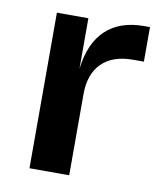

<svg xmlns="http://www.w3.org/2000/svg" viewBox="-68 -605 553 660"><g transform="rotate(10 208.5 -275.0)"><path d="M217.8 0H79.1V-543H189V-366.2Q199.7 -457 248.8 -503.4Q297.9 -549.8 382.8 -549.8H402.8V-429.2H365.2Q294.4 -429.2 256.1 -391.4Q217.8 -353.5 217.8 -283.2Z"/></g></svg>

Font: Sora SemiBold
Style: Regular
Weight: 600
Designer: Jonathan Barnbrook, Julián Moncada
Foundry: Barnbrook Fonts
Version: Version 2.000